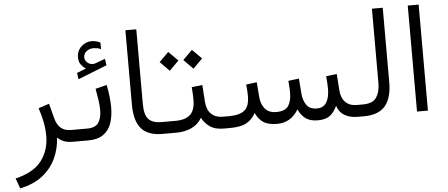

<svg xmlns="http://www.w3.org/2000/svg" viewBox="-57 -802 2795 1199"><g transform="rotate(-5 1340.5 -202.0)"><path d="M375 0Q339.8 0 316.7 -10.7Q293.5 -21.5 280.8 -35.2Q276.9 35.6 248.3 96.4Q219.7 157.2 164.6 200.4Q109.4 243.7 23.9 261.2L0.5 197.3Q114.3 170.4 164.3 105Q214.4 39.6 214.4 -51.8Q214.4 -92.3 206.1 -136.2Q197.8 -180.2 182.1 -227.1L249 -249.5L273.9 -154.8Q294.9 -74.2 371.1 -74.2H392.6V0Z M497.1 -448.2Q479.5 -460.4 467 -477.3Q454.6 -494.1 454.6 -522.5Q454.6 -563.5 483.2 -589.6Q511.7 -615.7 547.9 -615.7Q575.2 -615.7 602.1 -602.1L602.5 -560.5Q588.9 -567.4 576.7 -569.1Q564.5 -570.8 553.2 -570.8Q530.8 -570.8 512 -556.4Q493.2 -542 493.2 -517.6Q493.7 -499.5 510.3 -484.9Q526.9 -470.2 552.2 -473.6Q553.7 -473.6 559.6 -475.6L621.6 -498.5L627.4 -457.5L445.8 -385.7L440.4 -425.8ZM372.1 -74.2H473.1Q525.4 -74.2 544.7 -104Q564 -133.8 564 -181.6Q564 -211.4 558.6 -246.8Q553.2 -282.2 546.9 -316.9L617.7 -335Q633.8 -258.8 633.8 -193.8Q633.8 -136.7 618.4 -93Q603 -49.3 567.9 -24.7Q532.7 0 474.1 0H372.1Z M764.2 -665H832.5V-198.2Q832.5 -127.4 858.4 -100.8Q884.3 -74.2 937.5 -74.2H954.1V0H937.5Q848.1 0 806.2 -48.3Q764.2 -96.7 764.2 -198.2Z M1167 -506.8 1226.1 -448.2 1167 -388.7 1108.4 -448.2ZM1018.6 -506.8 1077.6 -448.2 1018.6 -388.7 960 -448.2ZM934.6 -74.2H1026.9Q1089.8 -74.2 1119.9 -103Q1149.9 -131.8 1149.9 -194.8Q1149.9 -216.8 1148.7 -236.6Q1147.5 -256.3 1146 -274.9L1212.9 -282.7L1220.2 -176.3Q1223.6 -126.5 1250.7 -100.3Q1277.8 -74.2 1322.3 -74.2H1336.9V0H1321.3Q1267.1 0 1234.6 -23.7Q1202.1 -47.4 1186.5 -79.6Q1163.1 -38.6 1120.4 -19.3Q1077.6 0 1026.9 0H934.6Z M1913.6 0Q1863.8 0 1835.4 -21.7Q1807.1 -43.5 1791.5 -79.1Q1744.1 0 1657.7 0Q1600.6 0 1570.3 -21.2Q1540 -42.5 1523.4 -80.1Q1501.5 -40 1465.6 -20Q1429.7 0 1362.3 0H1317.4V-74.2H1363.3Q1428.7 -74.2 1459.7 -99.6Q1490.7 -125 1490.7 -189.5Q1490.7 -202.1 1489.7 -218.5Q1488.8 -234.9 1486.3 -261.7L1553.2 -270L1560.5 -175.8Q1564 -132.3 1587.9 -103.3Q1611.8 -74.2 1658.7 -74.2Q1713.9 -74.2 1734.4 -104.2Q1754.9 -134.3 1754.9 -189.5Q1754.9 -202.1 1753.9 -218.5Q1752.9 -234.9 1750.5 -261.7L1817.4 -270L1824.7 -175.8Q1827.6 -133.8 1847.9 -104Q1868.2 -74.2 1913.1 -74.2Q1954.1 -74.2 1973.4 -105.2Q1992.7 -136.2 1992.7 -189.5Q1992.7 -206.5 1991.7 -224.4Q1990.7 -242.2 1988.3 -270L2055.2 -277.8L2062.5 -175.8Q2065.4 -127.9 2091.6 -101.1Q2117.7 -74.2 2162.6 -74.2H2181.2V0H2163.6Q2113.3 0 2079.6 -20.3Q2045.9 -40.5 2033.7 -80.6Q2016.1 -42 1989.5 -21Q1962.9 0 1913.6 0Z M2161.6 -74.2H2201.2Q2263.7 -74.2 2286.6 -108.9Q2309.6 -143.6 2309.6 -197.8V-665H2377.4V-198.2Q2377.4 -100.1 2335.4 -50Q2293.5 0 2200.7 0H2161.6Z M2602.5 -665V-0.5H2534.2V-665Z"/></g></svg>

Font: Vazirmatn UI FD Light
Style: Regular
Weight: 300
Designer: Saber Rastikerdar
Foundry: Saber Rastikerdar
Version: Version 33.003